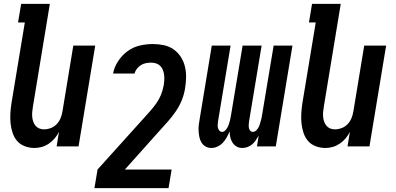

<svg xmlns="http://www.w3.org/2000/svg" viewBox="-20 -755 2040 990"><path d="M158 8Q132 8 108 -1Q84 -10 68.5 -28Q53 -46 45 -70Q37 -94 34.5 -119Q32 -144 33.5 -170Q35 -196 39 -222L108 -639H73L89 -735H237L150 -207Q148 -194 146.5 -180.5Q145 -167 146 -154Q147 -141 151 -129Q155 -117 162.5 -107.5Q170 -98 181.5 -93Q193 -88 206 -88Q224 -88 241.5 -94.5Q259 -101 272 -114.5Q285 -128 292 -145Q299 -162 302 -180L358 -520H471L385 0H272L284 -75Q275 -57 262 -41.5Q249 -26 232 -14.5Q215 -3 196 2.5Q177 8 158 8Z M467 215 483 119 720 -144Q737 -163 754 -182Q771 -201 785.5 -221.5Q800 -242 809.5 -265Q819 -288 823 -311L824 -313Q826 -327 827 -340.5Q828 -354 826.5 -367Q825 -380 820.5 -392.5Q816 -405 807.5 -414Q799 -423 786.5 -427.5Q774 -432 760 -432Q747 -432 733 -429.5Q719 -427 707 -419.5Q695 -412 686 -400.5Q677 -389 674 -376H563Q569 -409 589 -439.5Q609 -470 637.5 -491Q666 -512 700.5 -520Q735 -528 768 -528Q797 -528 825 -522Q853 -516 875 -500.5Q897 -485 912 -462Q927 -439 933.5 -412Q940 -385 939.5 -356Q939 -327 934 -298Q929 -267 917 -237.5Q905 -208 886.5 -181Q868 -154 846 -129Q824 -104 802 -80L624 119H865L849 215Z M1070 8Q1054 8 1040.5 0.5Q1027 -7 1019 -20Q1011 -33 1008 -48.5Q1005 -64 1004 -79.5Q1003 -95 1005 -111.5Q1007 -128 1010 -144L1072 -520H1169L1104 -128Q1103 -120 1102.5 -111.5Q1102 -103 1104 -95Q1106 -87 1111.5 -81Q1117 -75 1125 -75Q1134 -75 1140.5 -81.5Q1147 -88 1151.5 -95.5Q1156 -103 1159 -111Q1162 -119 1164 -127.5Q1166 -136 1168 -144Q1170 -152 1171 -160L1231 -520H1329L1264 -128Q1263 -120 1262.5 -111.5Q1262 -103 1263.5 -95Q1265 -87 1270.5 -81Q1276 -75 1285 -75Q1293 -75 1300 -81.5Q1307 -88 1311.5 -95.5Q1316 -103 1318.5 -111Q1321 -119 1323.5 -127.5Q1326 -136 1328 -144Q1330 -152 1331 -160L1391 -520H1488L1402 0H1305L1314 -56Q1307 -44 1299 -32Q1291 -20 1280.5 -11Q1270 -2 1256.5 3Q1243 8 1230 8Q1213 8 1200 0.5Q1187 -7 1179 -19.5Q1171 -32 1167.5 -47Q1164 -62 1164 -78Q1158 -63 1149.5 -47.5Q1141 -32 1129.5 -19.5Q1118 -7 1102 0.5Q1086 8 1070 8Z M1658 8Q1632 8 1608 -1Q1584 -10 1568.5 -28Q1553 -46 1545 -70Q1537 -94 1534.5 -119Q1532 -144 1533.5 -170Q1535 -196 1539 -222L1608 -639H1573L1589 -735H1737L1650 -207Q1648 -194 1646.5 -180.5Q1645 -167 1646 -154Q1647 -141 1651 -129Q1655 -117 1662.5 -107.5Q1670 -98 1681.5 -93Q1693 -88 1706 -88Q1724 -88 1741.5 -94.5Q1759 -101 1772 -114.5Q1785 -128 1792 -145Q1799 -162 1802 -180L1858 -520H1971L1885 0H1772L1784 -75Q1775 -57 1762 -41.5Q1749 -26 1732 -14.5Q1715 -3 1696 2.5Q1677 8 1658 8Z"/></svg>

Font: Iosevka Oblique
Style: Bold
Weight: 700
Italic angle: -9°
Monospace: yes
Designer: Belleve Invis
Foundry: Belleve Invis
Version: Version 32.5.0; ttfautohint (v1.8.4)